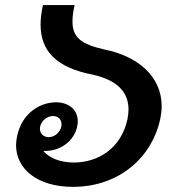

<svg xmlns="http://www.w3.org/2000/svg" viewBox="-20 -720 673 757"><path d="M150.8 -125H160C216.7 -125 271.7 -162.5 284.2 -220.8C285.8 -228.3 286.7 -235 286.7 -241.7C286.7 -288.3 250 -316.7 200.8 -316.7C142.5 -316.7 67.5 -278.3 47.5 -183.3C45 -170.8 43.3 -159.2 43.3 -147.5C43.3 -55.8 125 16.7 267.5 16.7C452.5 16.7 580 -102.5 611.7 -250C615 -267.5 617.5 -285 617.5 -300.8C617.5 -420 521.7 -499.2 390.8 -525C300.8 -545.8 265.8 -571.7 265.8 -635C265.8 -653.3 268.3 -675 274.2 -700H149.2C143.3 -672.5 140 -646.7 140 -623.3C140 -520 200 -453.3 348.3 -425C446.7 -402.5 486.7 -353.3 486.7 -288.3C486.7 -276.7 485 -263.3 482.5 -250C457.5 -133.3 365 -79.2 270.8 -79.2C214.2 -79.2 171.7 -99.2 150.8 -125ZM189.2 -262.5C209.2 -262.5 222.5 -249.2 222.5 -230C222.5 -226.7 222.5 -224.2 221.7 -220.8C216.7 -197.5 195 -179.2 171.7 -179.2C151.7 -179.2 137.5 -193.3 137.5 -211.7C137.5 -215 137.5 -217.5 138.3 -220.8C143.3 -244.2 165.8 -262.5 189.2 -262.5Z"/></svg>

Font: BoonHome
Style: Bold Oblique
Weight: 700
Italic angle: -12°
Designer: Sungsit Sawaiwan
Foundry: Sungsit Sawaiwan
Version: Version 0.2